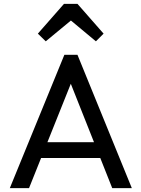

<svg xmlns="http://www.w3.org/2000/svg" viewBox="-20 -979 736 999"><path d="M31 0 315 -694H383L666 0H564L331 -587H366L131 0ZM166 -157V-239H531V-157ZM218 -764 177 -804 313 -959H383L519 -804L479 -764L318 -898L379 -897Z"/></svg>

Font: Outfit Thin
Style: Regular
Weight: 400
Version: Version 1.100;gftools[0.9.27]